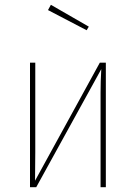

<svg xmlns="http://www.w3.org/2000/svg" viewBox="-20 -780 567 800"><path d="M421 0H399V-394Q399 -441 402 -492L131 0H105V-519H127V-146Q127 -73 126 -27L396 -519H421ZM192 -760 350 -669 341 -654 180 -738Z"/></svg>

Font: Fira Sans Condensed Thin
Style: Regular
Weight: 250
Width: 3
Designer: Carrois Corporate & Edenspiekermann AG
Foundry: Carrois Corporate GbR & Edenspiekermann AG
Version: Version 4.203